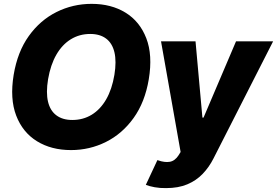

<svg xmlns="http://www.w3.org/2000/svg" viewBox="-20 -757 1415 981"><path d="M342.8 9.8Q242.2 9.8 168.9 -35.4Q95.7 -80.6 62.7 -166.5Q29.8 -252.4 49.8 -374.5Q69.3 -492.2 127.2 -573Q185.1 -653.8 268.8 -695.6Q352.5 -737.3 448.2 -737.3Q548.3 -737.3 621.3 -692.4Q694.3 -647.5 727.5 -561.5Q760.7 -475.6 740.2 -352.1Q720.7 -234.9 662.6 -154.1Q604.5 -73.2 521.2 -31.7Q438 9.8 342.8 9.8ZM349.6 -144Q404.8 -144 448.7 -170.9Q492.7 -197.8 522.5 -249.3Q552.2 -300.8 564.5 -374.5Q575.7 -443.4 564.7 -489.7Q553.7 -536.1 522.2 -559.8Q490.7 -583.5 440.9 -583.5Q386.2 -583.5 342 -556.4Q297.9 -529.3 268.1 -477.8Q238.3 -426.3 225.6 -352.1Q214.4 -283.7 225.3 -237.5Q236.3 -191.4 268.1 -167.7Q299.8 -144 349.6 -144ZM828.6 204.1Q797.4 204.6 770.5 199.7Q743.7 194.8 725.1 187.5L784.2 61L787.1 62Q821.8 74.2 847.9 69.6Q874 64.9 892.6 36.1L902.8 19.5L802.7 -545.9H979L1014.2 -156.2H1020L1186 -545.9H1375.5L1070.8 52.7Q1048.3 97.2 1015.6 131.3Q982.9 165.5 937 184.8Q891.1 204.1 828.6 204.1Z"/></svg>

Font: Inter Tight ExtraBold
Style: Italic
Weight: 800
Italic angle: -9.39999°
Designer: Rasmus Andersson
Foundry: rsms
Version: Version 3.004